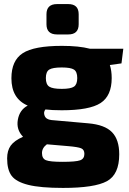

<svg xmlns="http://www.w3.org/2000/svg" viewBox="-20 -736 633 942"><path d="M315 -567H260Q208 -567 208 -617V-666Q208 -716 260 -716H315Q366 -716 366 -666V-617Q366 -567 315 -567ZM576 -425 519 -417Q528 -389 528 -353Q528 -266 473.5 -230.5Q419 -195 283 -195Q235 -195 203 -199Q192 -186 199 -168Q206 -150 232 -147L413 -131Q494 -124 529.5 -87.5Q565 -51 565 21Q565 120 504.5 153Q444 186 289 186Q178 186 118.5 171Q59 156 37 126.5Q15 97 15 41Q15 3 32.5 -21.5Q50 -46 93 -65Q59 -100 67.5 -148.5Q76 -197 116 -218Q36 -252 36 -352Q36 -439 91.5 -475Q147 -511 284 -511Q367 -511 421 -497H585ZM283 -300Q327 -300 343 -311Q359 -322 359 -353Q359 -384 343 -394.5Q327 -405 283 -405Q238 -405 221.5 -394.5Q205 -384 205 -353Q205 -322 221.5 -311Q238 -300 283 -300ZM315 -19 210 -28Q186 -10 186 15Q186 42 205.5 50Q225 58 287 58Q352 58 373 50.5Q394 43 394 19Q394 -2 378 -8.5Q362 -15 315 -19Z"/></svg>

Font: Exo 2.0 Extra Bold
Style: Regular
Weight: 800
Designer: Natanael Gama
Version: Version 1.001;PS 001.001;hotconv 1.0.70;makeotf.lib2.5.58329